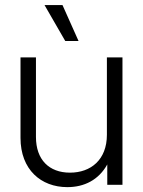

<svg xmlns="http://www.w3.org/2000/svg" viewBox="-20 -748 579 777"><path d="M252.4 9.3C321.3 9.3 379.4 -20 414.1 -82.5V0H475.6V-515.6H412.6V-202.6C412.6 -101.1 347.2 -49.3 263.2 -49.3C178.7 -49.3 125.5 -101.6 125.5 -193.8V-515.6H63V-189.9C63 -61.5 146 9.3 252.4 9.3ZM244.1 -582H297.9L232.9 -727.5H160.2Z"/></svg>

Font: Raveo Display Display Light
Style: Regular
Weight: 300
Designer: Jakub Foglar, Rasmus Andersson (Inter)
Foundry: Jakubfoglar.com
Version: Version 1.100;Glyphs 3.2.3 (3260)